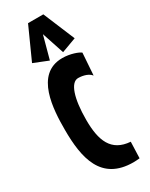

<svg xmlns="http://www.w3.org/2000/svg" viewBox="-203 -793 674 860"><g transform="rotate(-30 133.5 -363.0)"><path d="M259 -515C248 -524 210 -539 168 -539C25 -539 18 -357 18 -255C18 -109 45 25 212 25C222 25 233 24 244 23L247 -61C150 -68 123 -138 123 -245C123 -356 146 -426 185 -426C195 -426 233 -424 251 -401ZM261 -588 193 -751H114L40 -587L115 -557L147 -675L185 -560L261 -588Z"/></g></svg>

Font: Mouse Memoirs
Style: Regular
Weight: 400
Designer: Astigmatic (AOETI)
Foundry: Astigmatic (AOETI)
Version: Version 1.000